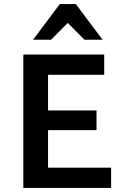

<svg xmlns="http://www.w3.org/2000/svg" viewBox="-20 -927 619 947"><path d="M528 0H95V-658H494V-558H217V-100H528ZM134 -285V-382H456V-285ZM397 -731 296 -832 275 -907H354L486 -731ZM143 -731 275 -907H354L334 -834L232 -731Z"/></svg>

Font: Ysabeau Office
Style: Bold
Weight: 700
Designer: Christian Thalmann (Catharsis Fonts)
Version: Version 2.001;gftools[0.9.30]; featfreeze: tnum,lnum,ss02